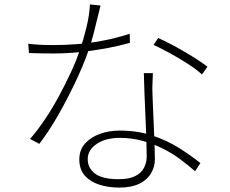

<svg xmlns="http://www.w3.org/2000/svg" viewBox="-20 -809 1040 869"><path d="M108 -611Q132 -608 159 -606.5Q186 -605 222 -605Q271 -605 325.5 -609Q380 -613 440.5 -624Q501 -635 567 -656L568 -615Q514 -600 456.5 -589.5Q399 -579 339.5 -573Q280 -567 221 -567Q196 -567 166 -567.5Q136 -568 111 -569ZM435 -784Q429 -762 421 -727Q413 -692 403 -654.5Q393 -617 383 -587Q358 -515 320.5 -436Q283 -357 241 -284Q199 -211 158 -158L116 -180Q149 -218 182.5 -267.5Q216 -317 246 -372.5Q276 -428 301.5 -483Q327 -538 342 -585Q357 -627 371 -684Q385 -741 387 -789ZM672 -478Q671 -448 670 -428.5Q669 -409 670 -387Q671 -360 672.5 -321.5Q674 -283 676 -240Q678 -197 679.5 -157Q681 -117 681 -88Q681 -54 663.5 -24.5Q646 5 610.5 22.5Q575 40 520 40Q471 40 430 27Q389 14 364 -14Q339 -42 339 -87Q339 -131 365.5 -160Q392 -189 433.5 -203.5Q475 -218 521 -218Q603 -218 670 -195.5Q737 -173 791.5 -138.5Q846 -104 887 -71L863 -34Q832 -61 796 -88Q760 -115 717 -136.5Q674 -158 625 -171.5Q576 -185 522 -185Q458 -185 417.5 -157.5Q377 -130 377 -89Q377 -48 410.5 -23Q444 2 517 2Q564 2 592 -12Q620 -26 632 -50Q644 -74 644 -100Q644 -134 642.5 -180.5Q641 -227 638.5 -279Q636 -331 634 -383Q632 -435 631 -478ZM894 -472Q869 -495 829.5 -520.5Q790 -546 748.5 -568.5Q707 -591 675 -606L696 -637Q723 -625 754.5 -608.5Q786 -592 817.5 -573.5Q849 -555 875.5 -537.5Q902 -520 919 -507Z"/></svg>

Font: Noto Sans SC ExtraLight
Style: Regular
Weight: 250
Designer: Ryoko NISHIZUKA 西塚涼子 (kana, bopomofo & ideographs); Paul D. Hunt (Latin, Greek & Cyrillic); Sandoll Communications 산돌커뮤니
Foundry: Adobe
Version: Version 2.004-H2;hotconv 1.0.118;makeotfexe 2.5.65603